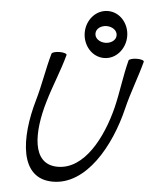

<svg xmlns="http://www.w3.org/2000/svg" viewBox="-71 -1174 1010 1283"><g transform="rotate(5 434.0 -533.0)"><path d="M743 -960C743 -1044 682 -1117 601 -1117C519 -1117 458 -1044 458 -960C458 -876 519 -802 601 -802C682 -802 743 -876 743 -960ZM530 -960C530 -994 564 -1016 601 -1016C637 -1016 672 -994 672 -960C672 -926 637 -904 601 -904C564 -904 530 -926 530 -960ZM249 -800C219 -694 204 -588 173 -481C98 -221 107 51 332 51C556 51 710 -221 772 -481C798 -588 840 -694 868 -800C870 -809 849 -816 821 -816C793 -816 768 -808 766 -800C738 -692 727 -586 701 -479C649 -271 534 -51 356 -51C178 -51 182 -271 244 -479C275 -586 321 -692 350 -800C353 -808 332 -816 304 -816C276 -816 251 -809 249 -800Z"/></g></svg>

Font: Nupuram Medium Oblique
Style: Regular
Weight: 500
Designer: Santhosh Thottingal (santhosh.thottingal@gmail.com)
Foundry: SMC
Version: Version 1.000